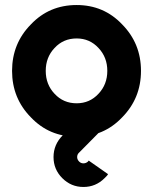

<svg xmlns="http://www.w3.org/2000/svg" viewBox="-20 -532 609 764"><path d="M410 161 333 107Q332 108 331.5 109Q331 110 330 111Q322 118 312 118Q302 118 295 111Q287 103 287 93Q287 82 295 75L385 -16H265Q243 -7 230 6Q193 43 193 93Q193 142 228 177Q263 212 312 212Q361 212 396 177Q400 173 403.5 169.5Q407 166 410 161ZM285 -379Q337 -379 372 -341Q407 -304 407 -250Q407 -196 372 -159Q337 -121 285 -121Q232 -121 197 -159Q162 -196 162 -250Q162 -304 197 -341Q232 -379 285 -379ZM285 -512Q176 -512 103 -435Q28 -359 28 -250Q28 -141 103 -65Q176 12 285 12Q393 12 466 -65Q541 -141 541 -250Q541 -359 466 -435Q393 -512 285 -512Z"/></svg>

Font: Unageo
Style: Bold
Weight: 700
Designer: Richard Sepsi
Foundry: Richard Sepsi
Version: Version 2.000